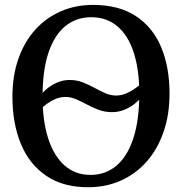

<svg xmlns="http://www.w3.org/2000/svg" viewBox="-20 -772 761 803"><path d="M448 -303Q419 -303 393.2 -312.5Q367.5 -322 343.8 -334.8Q320 -347.5 298 -357Q276 -366.5 255 -366.5Q231.5 -366.5 211.8 -358Q192 -349.5 176.5 -338Q161 -326.5 150.5 -317V-374.5Q163 -390.5 181.2 -404.8Q199.5 -419 222.5 -428.2Q245.5 -437.5 271.5 -437.5Q300 -437.5 325.5 -427.8Q351 -418 374.5 -405Q398 -392 420.5 -382.2Q443 -372.5 465.5 -372.5Q487 -372.5 507.2 -381Q527.5 -389.5 543.5 -401Q559.5 -412.5 569.5 -421L571 -365Q558.5 -349.5 539.8 -335.2Q521 -321 497.8 -312Q474.5 -303 448 -303ZM354.5 11Q246.5 12.5 174.8 -35.8Q103 -84 67.5 -169.8Q32 -255.5 32 -367Q32 -455.5 57 -526.5Q82 -597.5 127.5 -647.8Q173 -698 234.5 -724.8Q296 -751.5 369 -751.5Q476 -751.5 547 -705.5Q618 -659.5 653.5 -576Q689 -492.5 689 -380.5Q689 -292.5 664.2 -220.8Q639.5 -149 594.5 -97.5Q549.5 -46 488.2 -18Q427 10 354.5 11ZM359 -40.5Q420.5 -40.5 466.2 -78.5Q512 -116.5 537.2 -192.2Q562.5 -268 562.5 -380Q562.5 -481 539.2 -552.5Q516 -624 471 -662Q426 -700 361.5 -700Q300 -700 254.2 -663.5Q208.5 -627 183.2 -553.2Q158 -479.5 158 -367Q158 -266.5 181.5 -193.2Q205 -120 249.8 -80.2Q294.5 -40.5 359 -40.5Z"/></svg>

Font: Merriweather 28pt Medium
Style: Regular
Weight: 500
Version: Version 2.100